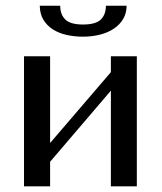

<svg xmlns="http://www.w3.org/2000/svg" viewBox="-20 -659 573 679"><path d="M157.2 -153.3 372.1 -403.8V-460H463.9V0H372.1V-338.4L157.2 -86.9V0H64.9V-460H157.2ZM192.9 -638.7Q192.9 -607.9 210.9 -590.1Q229 -572.3 273.4 -572.3Q318.8 -572.3 336.7 -590.1Q354.5 -607.9 354.5 -638.7H427.7Q427.7 -612.3 415.5 -591.8Q403.3 -571.3 382.3 -557.4Q361.3 -543.5 333.3 -536.4Q305.2 -529.3 273.4 -529.3Q243.2 -529.3 215.8 -535.4Q188.5 -541.5 167.5 -554.7Q146.5 -567.9 133.8 -588.6Q121.1 -609.4 120.6 -638.7Z"/></svg>

Font: Federov2
Style: Regular
Weight: 400
Designer: Olexa M. Volochay | Cyreal.org
Foundry: Olexa M. Volochay | Cyreal.org
Version: Version 1.000